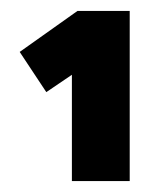

<svg xmlns="http://www.w3.org/2000/svg" viewBox="-20 -810 305 352"><path d="M16.1 -714.8 122.1 -790H217.8V-478H111.8V-672.9L64.9 -641.1Z"/></svg>

Font: TitilliumText25L
Style: 999 wt
Weight: 900
Designer: Accademia di Belle Arti di Urbino and others
Foundry: Accademia di Belle Arti di Urbino and others.
Version: Version 25.000